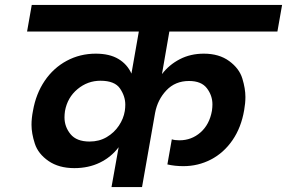

<svg xmlns="http://www.w3.org/2000/svg" viewBox="-20 -760 1166 780"><path d="M668 -632 638 -459Q667 -497 710.5 -519.5Q754 -542 808 -542Q870 -542 911 -512Q952 -482 964.5 -441Q977 -400 977 -366Q977 -341 972 -313Q960 -242 924.5 -190.5Q889 -139 837 -112Q785 -85 725 -85Q690 -85 660 -92L678 -194Q690 -190 709 -190Q758 -190 794.5 -222Q831 -254 841 -310Q843 -324 843 -336Q843 -372 820.5 -401.5Q798 -431 748 -431Q692 -431 656 -393Q620 -355 610 -301L557 0H433L462 -162Q432 -122 386 -99.5Q340 -77 282 -77Q219 -77 177 -106Q135 -135 121.5 -176.5Q108 -218 108 -253Q108 -280 114 -310Q126 -379 161.5 -431.5Q197 -484 251 -513Q305 -542 369 -542Q425 -542 461 -520.5Q497 -499 514 -461L544 -632H90L109 -740H1126L1107 -632ZM344 -185Q383 -185 413.5 -203Q444 -221 463 -249.5Q482 -278 487 -309Q489 -322 489 -335Q489 -369 467.5 -400.5Q446 -432 388 -432Q336 -432 295 -398Q254 -364 244 -309Q242 -295 242 -283Q242 -245 266.5 -215Q291 -185 344 -185Z"/></svg>

Font: Fz Poppins SemBd
Style: Italic
Weight: 600
Italic angle: -10°
Designer: Ninad Kale (Devanagari), Jonny Pinhorn (Latin)
Foundry: Indian Type Foundry
Version: Vit hóa bi Vntype.Com & FontZin.Com